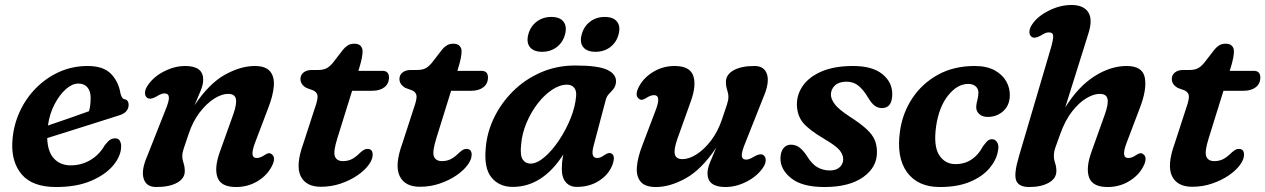

<svg xmlns="http://www.w3.org/2000/svg" viewBox="-20 -739 5081 771"><path d="M466.5 -152Q466.5 -113.5 435.5 -75.8Q404.5 -38 346.2 -13Q288 12 205.5 12Q110.5 12 67.8 -38Q25 -88 29.5 -169.5Q33 -231 57.2 -286Q81.5 -341 122.5 -383.2Q163.5 -425.5 217 -449.8Q270.5 -474 332 -474Q394.5 -474 425.2 -443Q456 -412 464 -363Q466 -355 469.8 -348.5Q473.5 -342 478.5 -341Q496.5 -338 496.5 -317.5Q496.5 -303.5 487 -292.2Q477.5 -281 454.5 -274.5Q417 -262.5 365.5 -246.2Q314 -230 261.8 -213.5Q209.5 -197 169.5 -184.5Q171.5 -129 197 -102Q222.5 -75 264 -75Q306.5 -75 342.5 -96Q378.5 -117 400.5 -155.5Q412.5 -171 421.5 -177.2Q430.5 -183.5 442.5 -183.5Q455.5 -183.5 461 -174Q466.5 -164.5 466.5 -152ZM294.5 -403.5Q270 -403.5 244.5 -381Q219 -358.5 199 -320.2Q179 -282 172.5 -235Q211 -248 256.8 -263.8Q302.5 -279.5 337.5 -292.5Q344 -314.5 344 -346.5Q344 -373 331 -388.2Q318 -403.5 294.5 -403.5Z M572 -345.5Q562.5 -351.5 562.2 -365.2Q562 -379 572.5 -395Q596 -430.5 638.5 -452.2Q681 -474 724 -474Q796 -474 796 -419Q796 -399.5 785.8 -375Q775.5 -350.5 761 -316Q819.5 -403.5 883 -438.8Q946.5 -474 1003 -474Q1046.5 -474 1064.5 -452.5Q1082.5 -431 1079.5 -393Q1076.5 -355 1057 -305L1003.5 -164Q981 -104.5 1010.5 -104.5Q1024.5 -104.5 1042 -116Q1050.5 -122 1057.5 -123.5Q1064.5 -125 1071.5 -119.5Q1090 -105.5 1070.5 -69.5Q1051 -33 1012.8 -10.5Q974.5 12 928 12Q867.5 12 853.5 -26.2Q839.5 -64.5 863 -129.5L917 -280.5Q931.5 -322 927.2 -342Q923 -362 896 -362Q870 -362 839.5 -342.5Q809 -323 781.5 -287Q754 -251 737.5 -201Q723.5 -160.5 717.8 -142.8Q712 -125 712 -112.5Q712 -99 717 -84.2Q722 -69.5 722 -51.5Q722 -22.5 691.2 -5.2Q660.5 12 607.5 12Q567 12 556.8 -22Q546.5 -56 571.5 -113L643.5 -295Q660 -334.5 658.2 -349.2Q656.5 -364 640 -364Q628 -364 606.5 -350.5Q584 -338 572 -345.5Z M1239 -375.5 1210.5 -386Q1186.5 -399.5 1186.5 -422Q1186.5 -438 1199 -448Q1211.5 -458 1232.5 -458H1258Q1276.5 -458 1289.2 -463.8Q1302 -469.5 1316.5 -486.5L1357.5 -539.5Q1365.5 -549.5 1376.2 -556.5Q1387 -563.5 1403 -563.5Q1419.5 -563.5 1427.8 -555Q1436 -546.5 1436 -533Q1436 -510 1424 -470.5L1419 -454.5H1515.5Q1542 -454.5 1542 -428Q1542 -403 1523.8 -388.8Q1505.5 -374.5 1475 -374.5H1394L1335 -185Q1317.5 -129.5 1325 -110.8Q1332.5 -92 1357 -92Q1377 -92 1392.8 -100Q1408.5 -108 1427 -126.5Q1437.5 -135.5 1443 -138.2Q1448.5 -141 1456 -141Q1476.5 -141 1476.5 -117.5Q1476.5 -98.5 1460 -76.2Q1443.5 -54 1414.5 -34.2Q1385.5 -14.5 1348 -1.8Q1310.5 11 1268.5 11Q1208 11 1187.2 -32.2Q1166.5 -75.5 1198 -162.5L1244.5 -305.5Q1255.5 -336.5 1255.2 -351.8Q1255 -367 1239 -375.5Z M1636.5 -375.5 1608 -386Q1584 -399.5 1584 -422Q1584 -438 1596.5 -448Q1609 -458 1630 -458H1655.5Q1674 -458 1686.8 -463.8Q1699.5 -469.5 1714 -486.5L1755 -539.5Q1763 -549.5 1773.8 -556.5Q1784.5 -563.5 1800.5 -563.5Q1817 -563.5 1825.2 -555Q1833.5 -546.5 1833.5 -533Q1833.5 -510 1821.5 -470.5L1816.5 -454.5H1913Q1939.5 -454.5 1939.5 -428Q1939.5 -403 1921.2 -388.8Q1903 -374.5 1872.5 -374.5H1791.5L1732.5 -185Q1715 -129.5 1722.5 -110.8Q1730 -92 1754.5 -92Q1774.5 -92 1790.2 -100Q1806 -108 1824.5 -126.5Q1835 -135.5 1840.5 -138.2Q1846 -141 1853.5 -141Q1874 -141 1874 -117.5Q1874 -98.5 1857.5 -76.2Q1841 -54 1812 -34.2Q1783 -14.5 1745.5 -1.8Q1708 11 1666 11Q1605.5 11 1584.8 -32.2Q1564 -75.5 1595.5 -162.5L1642 -305.5Q1653 -336.5 1652.8 -351.8Q1652.5 -367 1636.5 -375.5Z M2363.5 -153Q2350.5 -104.5 2377.5 -104.5Q2387 -104.5 2394 -108.2Q2401 -112 2410 -118Q2425.5 -128.5 2435.5 -122.5Q2453 -113 2438.5 -75Q2423.5 -37.5 2385.5 -13Q2347.5 11.5 2296 11.5Q2268.5 11.5 2252.2 -7Q2236 -25.5 2236 -60.5Q2236 -73.5 2237.2 -87Q2238.5 -100.5 2242 -118.5Q2158.5 11.5 2039 11.5Q1985 11.5 1954 -25.8Q1923 -63 1930.5 -143.5Q1935 -205.5 1963.2 -264.8Q1991.5 -324 2039.2 -371.8Q2087 -419.5 2151 -447.8Q2215 -476 2290.5 -476Q2383 -476 2419.8 -458Q2456.5 -440 2453.5 -408Q2451.5 -391.5 2443.2 -381.5Q2435 -371.5 2425.8 -362.2Q2416.5 -353 2412.5 -338ZM2072.5 -157.5Q2068 -115 2079 -98.5Q2090 -82 2110 -82Q2136 -82 2166.2 -107.8Q2196.5 -133.5 2224.2 -174.8Q2252 -216 2271 -263Q2290 -310 2293.5 -353Q2295.5 -375.5 2285.2 -387.2Q2275 -399 2257.5 -399Q2227.5 -399 2196.5 -378.2Q2165.5 -357.5 2138.8 -322.8Q2112 -288 2094 -245Q2076 -202 2072.5 -157.5ZM2157 -531Q2123 -531 2108 -549.8Q2093 -568.5 2101.5 -601Q2110 -633 2135 -652Q2160 -671 2194 -671Q2228 -671 2242.8 -652Q2257.5 -633 2249 -601Q2240.5 -569 2215.8 -550Q2191 -531 2157 -531ZM2371 -531Q2337 -531 2322 -549.8Q2307 -568.5 2316 -601Q2324.5 -633 2349.5 -652Q2374.5 -671 2408 -671Q2443 -671 2457.8 -652Q2472.5 -633 2464 -601Q2455.5 -569 2430.8 -550Q2406 -531 2371 -531Z M3045 -116.5Q3054.5 -110.5 3054.8 -96.5Q3055 -82.5 3044.5 -66.5Q3021 -31.5 2978.5 -9.8Q2936 12 2893 12Q2821 12 2821 -43Q2821 -62 2831.2 -86.8Q2841.5 -111.5 2856 -146Q2797.5 -58.5 2734 -23.2Q2670.5 12 2614 12Q2570.5 12 2552.5 -9.5Q2534.5 -31 2537.5 -69Q2540.5 -107 2560 -157L2613.5 -298Q2636 -357 2606.5 -357Q2592.5 -357 2575 -345.5Q2566.5 -340 2559.5 -338.5Q2552.5 -337 2545.5 -342.5Q2527 -356.5 2546.5 -392.5Q2566 -428.5 2604.5 -451.2Q2643 -474 2689 -474Q2749.5 -474 2763.5 -435.8Q2777.5 -397.5 2754 -332L2700 -181Q2685.5 -139.5 2689.8 -119.8Q2694 -100 2721 -100Q2747 -100 2777.5 -119.5Q2808 -139 2835.5 -175Q2863 -211 2879.5 -260.5Q2893.5 -301.5 2899.2 -319.2Q2905 -337 2905 -349.5Q2905 -363 2900 -377.8Q2895 -392.5 2895 -410Q2895 -439.5 2925.8 -456.8Q2956.5 -474 3009.5 -474Q3050 -474 3060.2 -440Q3070.5 -406 3045.5 -348.5L2973.5 -167Q2957 -127.5 2958.8 -112.8Q2960.5 -98 2977 -98Q2989 -98 3010.5 -111.5Q3033 -124 3045 -116.5Z M3312.5 -54.5Q3337.5 -54.5 3351.8 -67.5Q3366 -80.5 3366 -100Q3365.5 -119.5 3350.5 -137Q3335.5 -154.5 3287 -183Q3229.5 -217 3205.5 -245.2Q3181.5 -273.5 3180 -317.5Q3179.5 -360.5 3205 -396Q3230.5 -431.5 3281 -452.8Q3331.5 -474 3405.5 -474Q3482.5 -474 3522.8 -441.8Q3563 -409.5 3563 -361.5Q3563 -305 3521.5 -305Q3505.5 -305 3492.5 -314.5Q3479.5 -324 3465 -348.5Q3447.5 -378 3427.5 -394.5Q3407.5 -411 3379 -411Q3349.5 -411 3333 -396Q3316.5 -381 3316.5 -358Q3317.5 -339.5 3333.2 -319.2Q3349 -299 3394 -269.5Q3436 -242.5 3459.2 -221Q3482.5 -199.5 3491.8 -178.5Q3501 -157.5 3501.5 -131.5Q3503.5 -69 3447.2 -28.5Q3391 12 3291 12Q3201.5 12 3157.5 -23Q3113.5 -58 3114 -103.5Q3114.5 -129.5 3126 -143.8Q3137.5 -158 3156 -158Q3176 -158 3191 -146.2Q3206 -134.5 3220 -113Q3240 -80 3262.8 -67.2Q3285.5 -54.5 3312.5 -54.5Z M3868 -402Q3824.5 -402 3787.5 -356Q3750.5 -310 3739 -231.5Q3728 -153 3751.2 -116.5Q3774.5 -80 3816.5 -80Q3854 -80 3881.8 -98.8Q3909.5 -117.5 3926.5 -150.5Q3935 -162 3943.2 -171Q3951.5 -180 3964 -180Q3976.5 -180 3984.5 -167Q3992.5 -154 3987 -131Q3981 -96 3953 -63Q3925 -30 3875.2 -9Q3825.5 12 3754 12Q3665.5 12 3622.2 -47.5Q3579 -107 3594 -212Q3604 -284.5 3643.2 -344Q3682.5 -403.5 3746.2 -438.8Q3810 -474 3894 -474Q3942 -474 3973.8 -456.8Q4005.5 -439.5 4020.8 -412.2Q4036 -385 4035 -355Q4034 -315 4008 -292.2Q3982 -269.5 3947 -269.5Q3925 -269.5 3912.5 -280.8Q3900 -292 3900 -309.5Q3900.5 -321.5 3904.5 -336.2Q3908.5 -351 3909 -366.5Q3909 -382.5 3898 -392.2Q3887 -402 3868 -402Z M4570.5 -69.5Q4552 -34 4513.5 -11Q4475 12 4428 12Q4367.5 12 4353.5 -26.2Q4339.5 -64.5 4363 -129.5L4417 -280.5Q4432 -323 4427.2 -342.5Q4422.5 -362 4396 -362Q4372 -362 4342.8 -344.8Q4313.5 -327.5 4285.5 -292Q4257.5 -256.5 4237.5 -201Q4223.5 -163 4217.8 -146Q4212 -129 4212 -113.5Q4212 -98.5 4217 -84Q4222 -69.5 4222 -52Q4222 -22.5 4191.5 -5.2Q4161 12 4113 12Q4070.5 12 4060.5 -14.5Q4050.5 -41 4072.5 -114L4198 -539.5Q4209.5 -578 4209.2 -593.5Q4209 -609 4191.5 -609Q4184 -609 4176.2 -605.5Q4168.5 -602 4158 -595.5Q4135.5 -583 4123.5 -590.5Q4114 -596.5 4113.8 -610.2Q4113.5 -624 4124 -640Q4146 -673.5 4191.5 -696.2Q4237 -719 4282.5 -719Q4331 -719 4350 -690Q4369 -661 4350 -602.5L4257.5 -307.5Q4309.5 -391 4374.5 -432.5Q4439.5 -474 4504 -474Q4568.5 -474 4577.2 -426.8Q4586 -379.5 4557 -305L4503.5 -164Q4481 -104.5 4510.5 -104.5Q4518 -104.5 4525 -107Q4532 -109.5 4542 -116Q4550.5 -122 4557.5 -123.5Q4564.5 -125 4571.5 -119.5Q4589.5 -105.5 4570.5 -69.5Z M4738 -375.5 4709.5 -386Q4685.5 -399.5 4685.5 -422Q4685.5 -438 4698 -448Q4710.5 -458 4731.5 -458H4757Q4775.5 -458 4788.2 -463.8Q4801 -469.5 4815.5 -486.5L4856.5 -539.5Q4864.5 -549.5 4875.2 -556.5Q4886 -563.5 4902 -563.5Q4918.5 -563.5 4926.8 -555Q4935 -546.5 4935 -533Q4935 -510 4923 -470.5L4918 -454.5H5014.5Q5041 -454.5 5041 -428Q5041 -403 5022.8 -388.8Q5004.5 -374.5 4974 -374.5H4893L4834 -185Q4816.5 -129.5 4824 -110.8Q4831.5 -92 4856 -92Q4876 -92 4891.8 -100Q4907.5 -108 4926 -126.5Q4936.5 -135.5 4942 -138.2Q4947.5 -141 4955 -141Q4975.5 -141 4975.5 -117.5Q4975.5 -98.5 4959 -76.2Q4942.5 -54 4913.5 -34.2Q4884.5 -14.5 4847 -1.8Q4809.5 11 4767.5 11Q4707 11 4686.2 -32.2Q4665.5 -75.5 4697 -162.5L4743.5 -305.5Q4754.5 -336.5 4754.2 -351.8Q4754 -367 4738 -375.5Z"/></svg>

Font: Fraunces 9pt SuperSoft SemiBold
Style: Italic
Weight: 600
Italic angle: -16°
Version: Version 1.000;[0bf87f6ff]